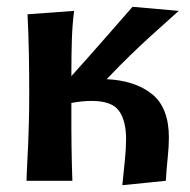

<svg xmlns="http://www.w3.org/2000/svg" viewBox="-20 -532 560 565"><path d="M198 -500Q193 -460 191.5 -416.5Q190 -373 190 -308Q244 -368 286 -416Q328 -464 370 -512L506 -500Q483 -479 462 -460.5Q441 -442 416.5 -419.5Q392 -397 362.5 -368.5Q333 -340 294 -299Q378 -295 427.5 -255Q477 -215 477 -127Q477 -101 473.5 -67.5Q470 -34 468 0L340 13Q344 -27 347.5 -61Q351 -95 351 -123Q351 -177 330 -206Q309 -235 250 -235Q221 -235 190 -229Q190 -190 190 -158.5Q190 -127 190.5 -100Q191 -73 191.5 -48.5Q192 -24 193 0H58Q59 -34 60.5 -59Q62 -84 63 -111Q64 -138 65 -172.5Q66 -207 66 -261Q66 -315 65 -372.5Q64 -430 61 -490Z"/></svg>

Font: CantoraOne
Style: Regular
Weight: 400
Designer: Pablo Impallari, Rodrigo Fuenzalida
Foundry: Pablo Impallari
Version: Version 1.001; ttfautohint (v0.8) -G 200 -r 50